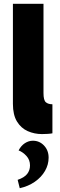

<svg xmlns="http://www.w3.org/2000/svg" viewBox="-20 -701 318 1011"><path d="M201 5Q161 5 126 -10.5Q91 -26 69.5 -61Q48 -96 48 -154V-681H209V-211Q209 -173 221.5 -162.5Q234 -152 256 -152V1Q247 3 230.5 4Q214 5 201 5ZM84 290 73 246Q108 234 123 215Q138 196 138 170Q138 141 119.5 120.5Q101 100 78 91Q91 66 111 53Q131 40 153 40Q188 40 212 65.5Q236 91 236 129Q236 166 217 199Q198 232 163.5 256Q129 280 84 290Z"/></svg>

Font: Gabarito ExtraBold
Style: Regular
Weight: 800
Designer: Leandro Assis / Alvaro Franca / Felipe Casaprima
Foundry: Naipe Foundry
Version: Version 1.000